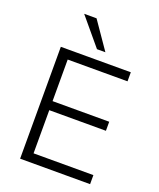

<svg xmlns="http://www.w3.org/2000/svg" viewBox="-167 -1037 939 1137"><g transform="rotate(20 302.0 -468.0)"><path d="M100 0V-705H541V-648H164V-386H521V-329H164V-57H541V0ZM306 -765 163 -936H241L359 -765Z"/></g></svg>

Font: Nunito Sans 10pt Light
Style: Regular
Weight: 300
Designer: Vernon Adams
Foundry: Vernon Adams
Version: Version 3.101;gftools[0.9.27]